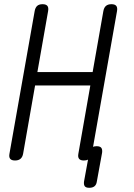

<svg xmlns="http://www.w3.org/2000/svg" viewBox="-20 -754 640 914"><path d="M410 -347H147L90 -22Q87 -6 77.5 2Q68 10 51.5 10Q35 10 28.5 2Q22 -6 25 -22L145 -701Q148 -718 157 -726Q166 -734 182.5 -734Q199 -734 205.5 -726Q212 -718 209 -701L158 -411H421L472 -701Q475 -718 484.5 -726Q494 -734 510.5 -734Q527 -734 533.5 -726Q540 -718 537 -701L423 -55Q430 -58 440 -58Q456 -58 462 -50.5Q468 -43 466 -27L441 110Q439 125 430 132.5Q421 140 405 140Q389 140 383.5 132.5Q378 125 380 110L399 6Q391 10 379 10Q363 10 356.5 2Q350 -6 353 -22Z"/></svg>

Font: Maple Mono ExtraLight
Style: Italic
Weight: 275
Italic angle: -10°
Monospace: yes
Designer: subframe7536
Version: Version 7.000